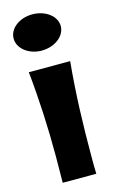

<svg xmlns="http://www.w3.org/2000/svg" viewBox="-116 -795 499 834"><g transform="rotate(-15 133.5 -378.5)"><path d="M40 -510C53 -384 59 -256 59 -127C59 -88 58 -48 58 -8H209C208 -33 208 -58 208 -83C208 -223 212 -365 226 -510ZM226 -668C226 -713 178 -749 119 -749C61 -749 14 -713 14 -668C14 -623 61 -586 119 -586C178 -586 226 -623 226 -668Z"/></g></svg>

Font: Galindo
Style: Regular
Weight: 400
Designer: Astigmatic (AOETI)
Foundry: Astigmatic (AOETI)
Version: Version 1.000